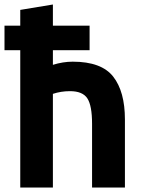

<svg xmlns="http://www.w3.org/2000/svg" viewBox="-24 -816 630 853"><path d="M211 17H66V-593H-4V-702H66V-772L211 -796V-702H374V-593H211V-528Q256 -542 299 -542Q427 -542 479 -475.5Q531 -409 531 -285V17H385V-266Q385 -347 364 -379Q343 -411 287 -411Q247 -411 211 -399Z"/></svg>

Font: Repo
Style: Bold
Weight: 700
Designer: Stefan Peev
Foundry: Context Ltd
Version: Version 001.000